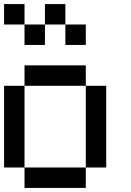

<svg xmlns="http://www.w3.org/2000/svg" viewBox="-20 -920 640 940"><path d="M0 -100V-500H100V-100ZM0 -800V-900H100V-800ZM200 -700H100V-800H200ZM200 -800V-900H300V-800ZM400 -100V0H100V-100ZM400 -500H500V-100H400ZM400 -700H300V-800H400ZM400 -600V-500H100V-600Z"/></svg>

Font: Galmuri9 Regular
Style: Regular
Weight: 400
Designer: Lee Minseo (quiple)
Version: Version 2.399;hotconv 1.1.1;makeotfexe 2.6.0 DEVELOPMENT